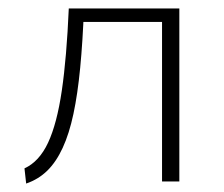

<svg xmlns="http://www.w3.org/2000/svg" viewBox="-20 -430 531 455"><path d="M42 5 38 -31Q73 -47 94 -92Q115 -137 126.5 -215.5Q138 -294 143 -410H179Q176 -331 170 -269Q164 -207 154 -160Q144 -113 128.5 -79.5Q113 -46 92 -25.5Q71 -5 42 5ZM364 0V-410H405V0ZM164 -378V-410H382V-378Z"/></svg>

Font: Ysabeau ExtraLight
Style: Regular
Weight: 250
Designer: Christian Thalmann (Catharsis Fonts)
Version: Version 2.002